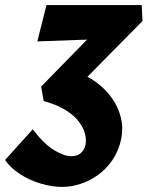

<svg xmlns="http://www.w3.org/2000/svg" viewBox="-106 -447 581 756"><path d="M139 289Q99 289 55 276Q11 263 -26.5 239Q-64 215 -86 183L23 62Q66 119 106 143.5Q146 168 174 168Q199 168 212.5 155.5Q226 143 230 126Q235 104 228.5 79Q222 54 202.5 29.5Q183 5 149 -15.5Q115 -36 66 -49L56 -106L317 -373L348 -295L41 -284L77 -427H452L455 -364L201 -107L185 -168Q233 -152 271 -124.5Q309 -97 334.5 -61Q360 -25 370 16.5Q380 58 371 101Q361 148 336.5 183.5Q312 219 279 242.5Q246 266 209.5 277.5Q173 289 139 289Z"/></svg>

Font: Ysabeau Office Black
Style: Italic
Weight: 900
Italic angle: -12°
Designer: Christian Thalmann (Catharsis Fonts)
Version: Version 2.001;gftools[0.9.30]; featfreeze: tnum,lnum,ss02